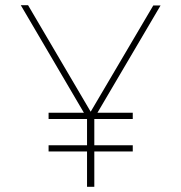

<svg xmlns="http://www.w3.org/2000/svg" viewBox="-20 -719 698 739"><path d="M315 -136H167V-160H315V-261H167V-285H303L60 -699H88L329 -289L570 -698H598L355 -285H491V-261H343V-160H491V-136H343V0H315Z"/></svg>

Font: Prompt Thin
Style: Regular
Weight: 250
Designer: Katatrad Team
Foundry: CadsonDemak
Version: Version 1.001